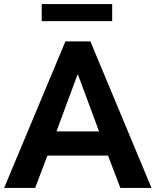

<svg xmlns="http://www.w3.org/2000/svg" viewBox="-27 -922 763 942"><path d="M145.5 0 205.6 -158.7H502.9L563.5 0H716.3L416.5 -718.8H293.9L-6.8 0ZM355.5 -556.2 459 -277.3H250L353.5 -556.2ZM523.4 -818.4V-901.9H177.7V-818.4Z"/></svg>

Font: Winston
Style: Bold
Weight: 700
Designer: Vernon Adams, Kim Jin-seong, David Berlow, Cristiano Sobral
Foundry: The Winston Project Authors
Version: Version 3.004